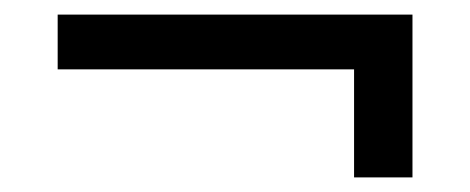

<svg xmlns="http://www.w3.org/2000/svg" viewBox="-20 -374 644 263"><path d="M59 -354H545V-131H465V-279H59Z"/></svg>

Font: Work Sans
Style: Regular
Weight: 400
Designer: Wei Huang
Foundry: Wei Huang
Version: Version 1.032;PS 001.032;hotconv 1.0.70;makeotf.lib2.5.58329